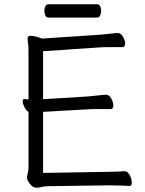

<svg xmlns="http://www.w3.org/2000/svg" viewBox="-20 -866 678 896"><path d="M205 -784Q196 -784 191.5 -794Q187 -804 187 -816Q187 -827 191.5 -836.5Q196 -846 206 -846H434Q443 -846 447.5 -836.5Q452 -827 452 -815Q452 -804 447.5 -794Q443 -784 433 -784ZM583 2Q575 1 548.5 0Q522 -1 496 -1H480L202 3Q186 3 174.5 6.5Q163 10 148 10Q134 10 120 -7.5Q106 -25 106 -37Q106 -44 109.5 -58Q113 -72 113 -84V-344Q102 -350 94 -366Q86 -382 86 -393Q86 -404 94 -404H96Q100 -403 104.5 -402.5Q109 -402 113 -402V-604Q113 -620 113 -634.5Q113 -649 111 -661Q110 -670 109.5 -675.5Q109 -681 109 -685Q109 -695 114 -697Q119 -699 123 -699Q137 -699 156 -693Q175 -687 176 -686L447 -704Q470 -706 495.5 -709Q521 -712 530 -712Q544 -712 554 -694.5Q564 -677 564 -663Q564 -646 551 -646H509Q494 -646 478 -646Q462 -646 448 -645L181 -627V-403L392 -416Q415 -418 440.5 -421Q466 -424 475 -424Q489 -424 499 -406.5Q509 -389 509 -374Q509 -357 496 -357H454Q439 -357 423 -357Q407 -357 393 -356L181 -344V-59L479 -64Q501 -64 524 -65Q547 -66 562 -67H563Q576 -67 585.5 -48.5Q595 -30 595 -14Q595 2 584 2Z"/></svg>

Font: Moon Stars Kai HW
Style: Regular
Weight: 400
Designer: GuiWonder
Version: Version 1.101